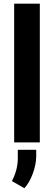

<svg xmlns="http://www.w3.org/2000/svg" viewBox="-20 -770 292 1038"><path d="M195.3 0H56.6V-750H195.3ZM76.2 40H175.8V77.1Q174.8 121.1 157.2 168.9Q139.6 216.8 111.8 247.6L44.4 209Q74.7 150.9 76.2 91.8Z"/></svg>

Font: RobotoCondensed-Bold
Style: Bold
Weight: 700
Designer: Google
Version: Version 2.001240; 2014